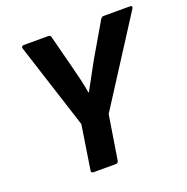

<svg xmlns="http://www.w3.org/2000/svg" viewBox="-119 -766 852 877"><g transform="rotate(-20 307.0 -327.5)"><path d="M190 0Q176 0 179 -13L212 -226L78 -642Q76 -648 79.5 -651.5Q83 -655 88 -655H208Q219 -655 221 -642L262 -483Q271 -449 278.5 -416.5Q286 -384 292 -350H294Q312 -384 330 -416Q348 -448 366 -482L460 -643Q467 -655 476 -655H605Q612 -655 613.5 -651Q615 -647 612 -642L345 -226L311 -13Q309 0 298 0Z"/></g></svg>

Font: Sofia Sans Semi Condensed ExtraBold
Style: Italic
Weight: 800
Italic angle: -9°
Version: Version 4.100